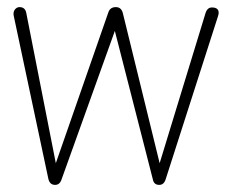

<svg xmlns="http://www.w3.org/2000/svg" viewBox="-20 -514 643 540"><path d="M135 6Q120 6 116 -11L20 -463Q18 -471 18 -475Q18 -483 23 -488.5Q28 -494 35 -494Q51 -494 54 -477L137 -55L285 -480Q290 -494 306 -494Q322 -494 326 -475L429 -55L558 -477Q563 -493 576 -493Q595 -493 595 -478Q595 -474 593 -468L446 -10Q441 6 428 6Q413 6 410 -9L303 -427L153 -9Q148 6 135 6Z"/></svg>

Font: Comic Neue Light
Style: Regular
Weight: 300
Designer: Craig Rozynski
Foundry: Craig Rozynski
Version: Version 2.003